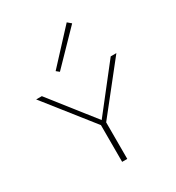

<svg xmlns="http://www.w3.org/2000/svg" viewBox="-170 -807 832 910"><g transform="rotate(-30 245.5 -352.0)"><path d="M189 -517 173 -530 334 -704 354 -687ZM259 -200V0H231V-201L26 -460H57L246 -220L434 -460H465Z"/></g></svg>

Font: Ysabeau SC Extralight
Style: Regular
Weight: 200
Designer: Christian Thalmann (Catharsis Fonts)
Version: Version 0.003